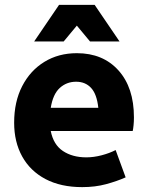

<svg xmlns="http://www.w3.org/2000/svg" viewBox="-20 -755 604 787"><path d="M38 -252Q38 -338 71 -402Q104 -466 162 -501.5Q220 -537 295 -537Q402 -537 465.5 -466.5Q529 -396 529 -274Q529 -257 527.5 -242Q526 -227 524 -218H188Q199 -162 238 -136Q277 -110 334 -110Q364 -110 396.5 -118.5Q429 -127 454 -140L495 -28Q459 -12 414.5 0Q370 12 317 12Q229 12 166.5 -21Q104 -54 71 -113.5Q38 -173 38 -252ZM292 -420Q253 -420 225 -394.5Q197 -369 188 -313H383Q377 -369 353.5 -394.5Q330 -420 292 -420ZM120 -585 222 -735H368L470 -585H349L295 -650L241 -585Z"/></svg>

Font: Radio Canada
Style: Bold
Weight: 700
Designer: Charles Daoud, Etienne Aubert Bonn, Alexandre Saumier Demers, Jacques Le Bailly
Foundry: Radio-Canada
Version: Version 2.104; ttfautohint (v1.8.4.7-5d5b);gftools[0.9.28.de